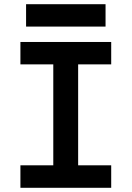

<svg xmlns="http://www.w3.org/2000/svg" viewBox="-20 -893 626 913"><path d="M77.1 0V-106.9H233.4V-586.9H77.1V-693.4H508.8V-586.9H351.6V-106.9H508.8V0ZM104 -766.6V-873H481.9V-766.6Z"/></svg>

Font: Cascadia Mono NF SemiBold
Style: Regular
Weight: 600
Monospace: yes
Designer: Aaron Bell
Foundry: Saja Typeworks
Version: Version 2404.023; ttfautohint (v1.8.4)